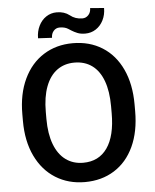

<svg xmlns="http://www.w3.org/2000/svg" viewBox="-60 -946 810 1006"><g transform="rotate(-5 345.0 -443.0)"><path d="M524.9 -890.1Q524.9 -854.5 510.5 -825.9Q496.1 -797.4 471.2 -781.2Q446.3 -765.1 415.5 -765.1Q391.1 -765.1 374 -772.2Q356.9 -779.3 344.2 -787.4Q331.5 -795.4 327.6 -797.9Q310.5 -808.6 283.7 -808.6Q264.6 -808.6 252.2 -794.4Q239.7 -780.3 239.7 -758.3L166.5 -762.2Q166.5 -797.9 180.7 -826.9Q194.8 -856 219.7 -872.6Q244.6 -889.2 275.4 -889.2Q315.4 -889.2 342.8 -867.7Q369.6 -845.7 407.2 -845.7Q426.3 -845.7 439.2 -859.9Q452.1 -874 452.1 -896ZM640.1 -337.4Q640.1 -230.5 603.8 -152.1Q567.4 -73.7 500.7 -32Q434.1 9.8 345.7 9.8Q259.3 9.8 192.1 -32.2Q125 -74.2 87.4 -152.6Q49.8 -231 49.8 -337.4V-373Q49.8 -479.5 87.2 -558.1Q124.5 -636.7 191.4 -678.7Q258.3 -720.7 344.7 -720.7Q433.1 -720.7 500 -678.7Q566.9 -636.7 603.5 -558.1Q640.1 -479.5 640.1 -373ZM516.6 -374Q516.6 -453.1 496.3 -507.8Q476.1 -562.5 437.5 -590.6Q398.9 -618.7 344.7 -618.7Q292 -618.7 253.4 -590.6Q214.8 -562.5 194.1 -507.6Q173.3 -452.6 173.3 -374V-337.4Q173.3 -258.8 194.3 -203.6Q215.3 -148.4 254.2 -120.1Q293 -91.8 345.7 -91.8Q428.2 -91.8 472.4 -155Q516.6 -218.3 516.6 -337.4Z"/></g></svg>

Font: Mardoto Medium
Style: Regular
Weight: 500
Designer: Christian Robertson, Vahan Hovhannisyan
Foundry: Google
Version: Version 1.000